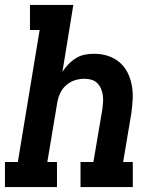

<svg xmlns="http://www.w3.org/2000/svg" viewBox="-24 -755 644 775"><path d="M-4 0V-101H48L136 -634H97V-735H272L228 -465Q238 -481 252 -495.5Q266 -510 283 -520.5Q300 -531 319 -534.5Q338 -538 356 -538Q385 -538 411.5 -529.5Q438 -521 458.5 -503.5Q479 -486 491 -462Q503 -438 508 -410.5Q513 -383 511.5 -354.5Q510 -326 506 -297L473 -101H512V0H301V-101H353L389 -313Q391 -328 392 -342.5Q393 -357 391 -371Q389 -385 383.5 -397.5Q378 -410 368.5 -419.5Q359 -429 345.5 -433Q332 -437 317 -437Q297 -437 278 -431Q259 -425 243 -411Q227 -397 218.5 -378Q210 -359 207 -340L167 -101H206V0Z"/></svg>

Font: Iosevka Slab Extended Oblique
Style: Bold
Weight: 700
Width: 7
Italic angle: -9°
Monospace: yes
Designer: Belleve Invis
Foundry: Belleve Invis
Version: Version 11.1.1; ttfautohint (v1.8.3)